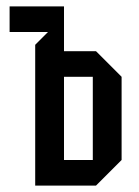

<svg xmlns="http://www.w3.org/2000/svg" viewBox="-20 -580 435 600"><path d="M90 0V-440L130 -480H10V-560H180V-420H280L360 -340V-80L280 0ZM180 -80H270V-340H180Z"/></svg>

Font: Tektur Condensed
Style: Regular
Weight: 400
Width: 3
Designer: Adam Jagosz
Foundry: Adam Jagosz
Version: Version 1.005;gftools[0.9.30]